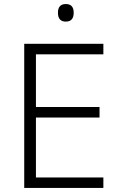

<svg xmlns="http://www.w3.org/2000/svg" viewBox="-20 -997 593 951"><path d="M492 -66H100V-780H492V-728H158V-467H473V-415H158V-118H492ZM306 -977Q345 -977 345 -934Q345 -890 306 -890Q267 -890 267 -934Q267 -977 306 -977Z"/></svg>

Font: Noto Sans Malayalam UI Light
Style: Regular
Weight: 300
Designer: Jelle Bosma - Monotype Design Team
Foundry: Monotype Imaging Inc.
Version: Version 2.104; ttfautohint (v1.8.4.7-5d5b)